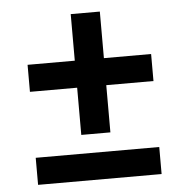

<svg xmlns="http://www.w3.org/2000/svg" viewBox="-48 -676 696 722"><g transform="rotate(-5 300.0 -314.5)"><path d="M245.1 -172.9V-351.1H66.9V-453.1H245.1V-628.9H355V-453.1H533.2V-351.1H355V-172.9ZM66.9 0V-102.1H533.2V0Z"/></g></svg>

Font: Anuphan SemiBold
Style: Bold
Weight: 600
Designer: Mike Abbink, Paul van der Laan, Pieter van Rosmalen, Mint Tantisuwanna
Foundry: Bold Monday; Cadson Demak
Version: Version 3.002;hotconv 1.0.109;makeotfexe 2.5.65596